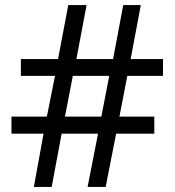

<svg xmlns="http://www.w3.org/2000/svg" viewBox="-20 -734 686 754"><path d="M480 -436 449 -276H586V-209H436L395 0H324L365 -209H222L183 0H113L151 -209H25V-276H164L196 -436H62V-502H208L248 -714H320L280 -502H424L464 -714H533L493 -502H620V-436ZM235 -276H378L409 -436H266Z"/></svg>

Font: Noto IKEA Simplified Chinese
Style: Regular
Weight: 400
Designer: Monotype Design Team
Foundry: Monotype Imaging Inc.
Version: Version 1.100